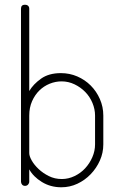

<svg xmlns="http://www.w3.org/2000/svg" viewBox="-20 -788 508 814"><path d="M86 -768Q94 -768 99 -763.5Q104 -759 104 -751V-402Q121 -431 154 -454.5Q187 -478 238 -478Q275 -478 307.5 -464Q340 -450 364.5 -425.5Q389 -401 403.5 -368Q418 -335 418 -298V-176Q418 -140 403.5 -107.5Q389 -75 364.5 -49.5Q340 -24 308 -9Q276 6 240 6Q194 6 157.5 -16.5Q121 -39 104 -70V-18Q104 -11 99 -5.5Q94 0 86 0Q78 0 73.5 -5.5Q69 -11 69 -18V-751Q69 -768 86 -768ZM383 -298Q383 -325 372 -351.5Q361 -378 341.5 -398Q322 -418 296 -430.5Q270 -443 241 -443Q215 -443 190.5 -433Q166 -423 147 -404.5Q128 -386 116 -359Q104 -332 104 -298V-139Q104 -126 114.5 -107.5Q125 -89 143.5 -71.5Q162 -54 187 -41.5Q212 -29 242 -29Q270 -29 296 -41.5Q322 -54 341 -74.5Q360 -95 371.5 -121.5Q383 -148 383 -176Z"/></svg>

Font: AkaAcidDosis
Style: ExtraLight
Weight: 250
Designer: Edgar Tolentino, Pablo Impallari, Igino Marini, Aka-Acid
Foundry: Edgar Tolentino, Pablo Impallari, Igino Marini, Aka-Acid
Version: Version 1.007